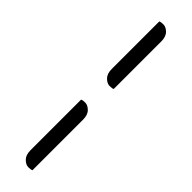

<svg xmlns="http://www.w3.org/2000/svg" viewBox="-311 -770 891 891"><g transform="rotate(45 134.0 -325.0)"><path d="M169.9 -406.2Q163.1 -402.3 146.5 -402.3Q129.9 -402.3 113.8 -418.2Q97.7 -434.1 97.7 -465.3V-777.3Q104.5 -781.2 121.1 -781.2Q137.7 -781.2 153.8 -765.4Q169.9 -749.5 169.9 -718.3ZM169.9 127Q163.1 130.9 146.5 130.9Q129.9 130.9 113.8 115Q97.7 99.1 97.7 67.9V-264.2Q104.5 -268.1 121.1 -268.1Q137.7 -268.1 153.8 -252.2Q169.9 -236.3 169.9 -205.1Z"/></g></svg>

Font: Rye
Style: Regular
Weight: 400
Designer: Nicole Fally
Foundry: Nicole Fally
Version: Version 1.001